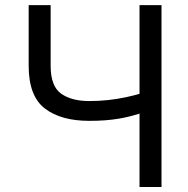

<svg xmlns="http://www.w3.org/2000/svg" viewBox="-20 -748 754 768"><path d="M94.7 -727.5H182.6V-484.4Q182.6 -403.3 224.4 -373.5Q266.1 -343.8 336.9 -343.8Q376 -343.8 412.1 -347.7Q448.2 -351.6 482.7 -358.9Q517.1 -366.2 549.8 -376V-296.9Q525.9 -289.6 502.7 -283.4Q479.5 -277.3 454.3 -273.2Q429.2 -269 400.6 -266.8Q372.1 -264.6 336.9 -264.6Q223.6 -264.6 159.2 -314.2Q94.7 -363.8 94.7 -484.4ZM538.1 -727.5H626V0H538.1Z"/></svg>

Font: Inter
Style: Regular
Weight: 400
Designer: Rasmus Andersson
Foundry: rsms
Version: Version 4.000;git-8c9346024